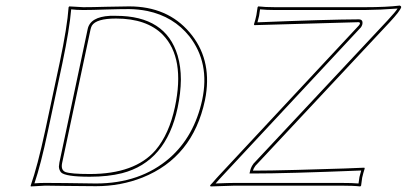

<svg xmlns="http://www.w3.org/2000/svg" viewBox="-20 -671 1470 694"><path d="M281.2 -645Q313.5 -645 363.8 -646.5Q415 -647.9 446.8 -647.9Q585 -647.9 665 -554.2Q745.1 -460.9 724.1 -326.7Q722.7 -316.9 720.7 -308.1Q676.8 -102.1 495.1 -29.3Q416 2 326.7 2Q270.5 2 216.8 1Q175.3 0 144 0L91.3 2.9L90.8 0Q115.2 -68.8 143.6 -200.2L195.8 -444.8Q223.1 -574.2 228 -645L230.5 -647.9Q232.9 -647.9 281.2 -645ZM204.6 -82Q199.2 -56.6 216.3 -49.3Q236.3 -42 304.7 -42Q467.3 -42 542 -127.9Q591.3 -186 612.3 -284.2Q649.9 -461.4 568.4 -545.4Q510.3 -604 399.4 -604Q327.6 -604 312 -578.1Q308.6 -571.3 307.1 -564ZM894.5 -54.2Q952.6 -54.2 1053.2 -56.9Q1153.8 -59.6 1225.1 -62L1296.9 -64.9L1298.3 -62Q1293 -45.9 1289.1 -28.8Q1288.6 -25.4 1285.2 0L1282.2 2.9Q1257.8 0 1211.9 0H829.1L741.2 2.9L739.3 -1Q748 -9.8 762.2 -26.4Q770 -35.2 772.9 -38.1L1277.3 -579.1Q1285.6 -589.4 1276.4 -590.8L899.4 -580.1L897.9 -583Q903.3 -599.1 906.7 -616.2Q907.2 -619.6 911.1 -645L913.6 -647.9Q937.5 -645 974.1 -645H1298.3Q1377.4 -645 1425.3 -650.9Q1430.2 -648.9 1430.2 -645Q1426.3 -631.3 1388.7 -590.8L903.3 -71.8Q896.5 -63 894.5 -54.2ZM281.2 -634.8Q255.9 -634.8 237.3 -637.2Q231.4 -566.4 205.6 -442.9L153.3 -197.8Q127.4 -75.2 104.5 -8.3Q123 -9.8 144 -9.8Q176.3 -9.8 217.3 -9.3Q272 -8.3 326.7 -7.8Q486.8 -7.8 592.8 -99.6Q682.1 -177.7 710.9 -310.1Q739.3 -443.8 664.6 -539.6Q607.4 -611.3 512.7 -631.3Q480.5 -637.7 446.8 -638.2Q415 -638.2 364.3 -636.7Q313 -634.8 281.2 -634.8ZM194.8 -84 296.9 -565.9Q306.2 -609.9 377.4 -613.8Q387.7 -614.3 399.4 -613.8Q579.1 -613.8 622.1 -470.2Q633.8 -430.2 633.8 -383.3Q633.3 -335 622.1 -281.7Q580.6 -85.9 420.9 -44.9Q370.6 -32.2 304.7 -32.2Q216.3 -32.2 200.7 -47.9Q193.4 -56.6 192.9 -68.8Q193.4 -75.7 194.8 -84ZM894.5 -43.9H881.8L884.8 -56.2Q888.2 -68.4 895.5 -78.1V-78.6L1381.3 -597.7Q1410.6 -629.4 1417 -640.1Q1354 -635.3 1298.3 -634.8H974.1Q942.9 -634.8 919.9 -637.2Q917.5 -618.7 916.5 -613.8Q914.1 -603 910.6 -590.3Q1162.1 -600.6 1276.4 -601.1Q1293.5 -601.1 1289.6 -582.5Q1287.6 -576.2 1284.7 -572.3L780.3 -31.2Q777.3 -28.3 770.3 -20.3Q763.2 -12.2 759.3 -7.8Q806.2 -9.8 829.1 -9.8H1211.9Q1253.9 -9.8 1275.9 -7.8Q1278.3 -25.9 1279.3 -31.2Q1281.7 -42 1285.6 -54.7Q1017.1 -43.9 894.5 -43.9Z"/></svg>

Font: Linux Biolinum Outline O
Style: Italic
Weight: 400
Italic angle: -12°
Designer: Philipp H. Poll
Foundry: Philipp H. Poll
Version: Version 0.6.2